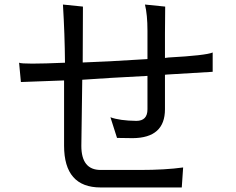

<svg xmlns="http://www.w3.org/2000/svg" viewBox="-20 -817 1040 845"><path d="M495 -210 564 -209Q706 -210 706 -336V-488L716 -489L916 -501V-586Q886 -573 722 -564L706 -562V-668Q706 -741 707 -788L618 -797Q629 -752 629 -682Q629 -676 629 -670V-557Q440 -545 344 -542Q345 -668 345 -788L257 -797Q265 -666 266 -541Q173 -537 122 -537Q72 -537 64 -541L72 -456L262 -463V-176Q262 8 423 8H780L786 -80Q707 -69 596 -69H423Q338 -69 338 -175L342 -466Q452 -474 629 -483V-336Q629 -285 580 -285Q506 -286 466 -301Z"/></svg>

Font: Sawarabi Gothic
Style: Regular
Weight: 400
Designer: mshio (mshio@users.sourceforge.jp)
Version: Version 20141215